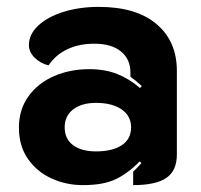

<svg xmlns="http://www.w3.org/2000/svg" viewBox="-20 -529 584 558"><path d="M35 -158Q35 -211 63 -249.5Q91 -288 137.5 -308Q184 -328 239 -328Q285 -328 320.5 -314Q356 -300 387 -273L392 -279Q371 -298 359 -306V-319Q359 -357 331.5 -379.5Q304 -402 254 -402Q210 -402 176 -386Q142 -370 121 -339Q97 -345 80.5 -361.5Q64 -378 64 -398Q64 -429 91 -454.5Q118 -480 164.5 -494.5Q211 -509 267 -509Q376 -509 435 -459Q494 -409 494 -323V-80Q494 -33 463.5 -12Q433 9 367 9V-30Q382 -44 391 -55L386 -60Q353 -26 317 -8.5Q281 9 221 9Q172 9 129.5 -10.5Q87 -30 61 -67.5Q35 -105 35 -158ZM361 -159Q361 -192 333.5 -211Q306 -230 259 -230Q217 -230 192.5 -211Q168 -192 168 -159Q168 -125 192.5 -107Q217 -89 259 -89Q307 -89 334 -107Q361 -125 361 -159Z"/></svg>

Font: K2D ExtraBold
Style: Regular
Weight: 800
Designer: Katatrad Aksorn Co.,Ltd.
Foundry: Cadson Demak Co.,Ltd.
Version: Version 1.000; ttfautohint (v1.6)